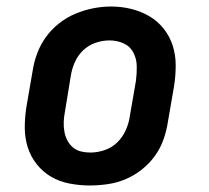

<svg xmlns="http://www.w3.org/2000/svg" viewBox="-20 -561 640 589"><path d="M255 8Q224 8 193 2Q162 -4 136.5 -19Q111 -34 92.5 -57.5Q74 -81 65 -109.5Q56 -138 56 -169.5Q56 -201 61 -233L80 -343Q84 -370 94 -397Q104 -424 121 -447.5Q138 -471 161.5 -489.5Q185 -508 211.5 -519Q238 -530 265.5 -535.5Q293 -541 321 -541Q353 -541 383 -533.5Q413 -526 438.5 -511Q464 -496 482.5 -472.5Q501 -449 510 -420.5Q519 -392 519 -360.5Q519 -329 514 -297L495 -187Q491 -160 481.5 -133Q472 -106 455 -82.5Q438 -59 414.5 -40.5Q391 -22 364.5 -11Q338 0 310 4Q282 8 255 8ZM257 -93Q279 -93 301 -100.5Q323 -108 339.5 -124Q356 -140 365.5 -161Q375 -182 378 -203L397 -313Q400 -336 399.5 -358.5Q399 -381 389 -400Q379 -419 359 -428Q339 -437 316 -437Q294 -437 272.5 -429.5Q251 -422 234.5 -406Q218 -390 209 -369Q200 -348 197 -327L179 -217Q176 -202 175.5 -187Q175 -172 177.5 -157.5Q180 -143 186.5 -130.5Q193 -118 203.5 -109Q214 -100 228 -96.5Q242 -93 257 -93Z"/></svg>

Font: Iosevka Slab Extended Oblique
Style: Bold
Weight: 700
Width: 7
Italic angle: -9°
Monospace: yes
Designer: Belleve Invis
Foundry: Belleve Invis
Version: Version 11.1.1; ttfautohint (v1.8.3)